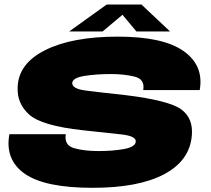

<svg xmlns="http://www.w3.org/2000/svg" viewBox="-20 -848 958 870"><path d="M399.5 3Q607 3 722.8 -58Q838.5 -119 849 -231.5Q857 -312 801 -352.5Q745 -393 548.5 -417Q436.5 -429 370 -437.5Q303.5 -446 307.5 -474Q311.5 -496 364 -504.2Q416.5 -512.5 483 -512.5Q542.5 -512.5 590 -500.8Q637.5 -489 629 -440H885Q904.5 -551 812 -616.5Q719.5 -682 513.5 -682Q307.5 -682 185.2 -621Q63 -560 60 -452.5Q56.5 -379 112.2 -328.8Q168 -278.5 353.5 -258Q459 -246.5 529.2 -239Q599.5 -231.5 595 -204.5Q591 -181.5 540.8 -172.5Q490.5 -163.5 426.5 -163.5Q362 -163.5 316 -176.5Q270 -189.5 278 -240H22.5Q1.5 -124 92.5 -60.5Q183.5 3 399.5 3ZM293.5 -705.5H445L535 -781L598 -705.5H750.5L621 -827.5H463.5Z"/></svg>

Font: Anybody Expanded Black
Style: Italic
Weight: 900
Width: 7
Italic angle: -10°
Version: Version 1.113;gftools[0.9.25]